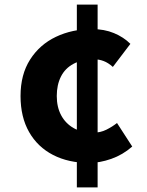

<svg xmlns="http://www.w3.org/2000/svg" viewBox="-20 -766 639 832"><path d="M366 -60Q277 -60 210 -94.5Q143 -129 106 -194Q69 -259 69 -350Q69 -443 110.5 -508Q152 -573 222.5 -606.5Q293 -640 379 -640Q432 -640 474 -622.5Q516 -605 545 -576L469 -476Q449 -494 429 -501.5Q409 -509 389 -509Q335 -509 298.5 -489.5Q262 -470 244 -434Q226 -398 226 -350Q226 -302 245 -266.5Q264 -231 299 -211Q334 -191 383 -191Q415 -191 441 -204Q467 -217 487 -233L553 -131Q512 -95 462 -77.5Q412 -60 366 -60ZM313 46V-746H403V46Z"/></svg>

Font: Noto Sans KR Thin ExtraBold
Style: Regular
Weight: 800
Version: Version 2.004-H2;hotconv 1.0.118;makeotfexe 2.5.65603